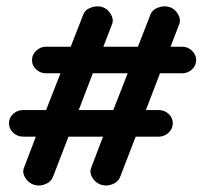

<svg xmlns="http://www.w3.org/2000/svg" viewBox="-20 -567 646 600"><path d="M476 -140H404L355 -13Q349 2 330.5 9Q312 16 295 10Q278 4 268.5 -12Q259 -28 265 -43L302 -140H194L145 -13Q139 2 120.5 9Q102 16 85 10Q68 4 58.5 -12Q49 -28 55 -43L92 -140H52Q34 -140 21 -152.5Q8 -165 8 -182Q8 -199 21 -211Q34 -223 52 -223H124L169 -338H124Q106 -338 93 -350Q80 -362 80 -379Q80 -396 93 -408.5Q106 -421 124 -421H201L240 -521Q246 -537 264.5 -543.5Q283 -550 300 -545Q317 -539 326.5 -522.5Q336 -506 330 -491L303 -421H411L450 -521Q456 -537 474.5 -543.5Q493 -550 510 -545Q527 -539 536.5 -522.5Q546 -506 540 -491L513 -421H549Q567 -421 580 -408.5Q593 -396 593 -379Q593 -362 580 -350Q567 -338 549 -338H480L436 -223H476Q494 -223 507 -211Q520 -199 520 -182Q520 -165 507 -152.5Q494 -140 476 -140ZM270 -338 226 -223H334L379 -338Z"/></svg>

Font: Hoogli
Style: Bold
Weight: 700
Designer: Anand Singh Naorem
Foundry: Brand New Type
Version: Version 1.00 b007